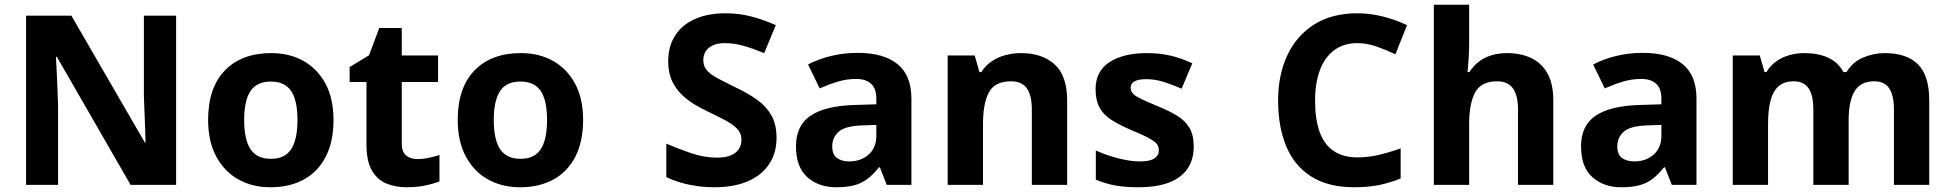

<svg xmlns="http://www.w3.org/2000/svg" viewBox="-20 -780 8234 810"><path d="M723 0H531L220 -540H216Q218 -506 219.5 -472Q221 -438 222.5 -404Q224 -370 225 -336V0H90V-714H281L591 -179H594Q593 -212 592 -245Q591 -278 589.5 -310.5Q588 -343 587 -376V-714H723Z M1387 -273.8Q1387 -183 1354.5 -119.5Q1322 -56 1262.3 -23Q1202.7 10 1120.6 10Q1045 10 985.7 -23.1Q926.4 -56.2 892.2 -119.8Q858 -183.4 858 -274Q858 -410 929 -483Q1000 -556 1124 -556Q1201.4 -556 1260.2 -523Q1319 -490 1353 -427.3Q1387 -364.5 1387 -273.8ZM1010 -273.8Q1010 -220 1021.5 -183.5Q1033 -147 1058 -128.5Q1083 -110 1123 -110Q1163 -110 1187.5 -128.5Q1212 -147 1223.5 -183.5Q1235 -220 1235 -273.6Q1235 -328 1223.5 -364Q1212 -400 1187 -418Q1162.1 -436 1122.3 -436Q1063 -436 1036.5 -395.5Q1010 -355 1010 -273.8Z M1740 -109Q1765 -109 1788 -114Q1811 -119 1834 -126V-15Q1810 -5 1774.5 2.5Q1739 10 1697 10Q1648 10 1609.5 -6Q1571 -22 1548.5 -61.5Q1526 -101 1526 -171V-434H1455V-497L1537 -547L1580 -662H1675V-546H1828V-434H1675V-171Q1675 -140 1693 -124.5Q1711 -109 1740 -109Z M2440 -273.8Q2440 -183 2407.5 -119.5Q2375 -56 2315.3 -23Q2255.7 10 2173.6 10Q2098 10 2038.7 -23.1Q1979.4 -56.2 1945.2 -119.8Q1911 -183.4 1911 -274Q1911 -410 1982 -483Q2053 -556 2177 -556Q2254.4 -556 2313.2 -523Q2372 -490 2406 -427.3Q2440 -364.5 2440 -273.8ZM2063 -273.8Q2063 -220 2074.5 -183.5Q2086 -147 2111 -128.5Q2136 -110 2176 -110Q2216 -110 2240.5 -128.5Q2265 -147 2276.5 -183.5Q2288 -220 2288 -273.6Q2288 -328 2276.5 -364Q2265 -400 2240 -418Q2215.1 -436 2175.3 -436Q2116 -436 2089.5 -395.5Q2063 -355 2063 -273.8Z M3256 -198Q3256 -135 3225 -88Q3194 -41 3135.5 -15.5Q3077 10 2993 10Q2956 10 2920.5 5Q2885 0 2852.5 -9.5Q2820 -19 2791 -33V-174Q2842 -152 2896.5 -133.5Q2951 -115 3005 -115Q3042 -115 3064.5 -125Q3087 -135 3097.5 -152Q3108 -169 3108 -191Q3108 -218 3089.5 -237Q3071 -256 3040 -272.5Q3009 -289 2969 -308Q2944 -320 2915 -336.5Q2886 -353 2859.5 -377.5Q2833 -402 2816 -437Q2799 -472 2799 -521Q2799 -585 2828.5 -630.5Q2858 -676 2912.5 -700Q2967 -724 3041 -724Q3097 -724 3147.5 -711Q3198 -698 3253 -674L3204 -556Q3155 -576 3116 -587Q3077 -598 3036 -598Q3008 -598 2988 -589Q2968 -580 2957.5 -564Q2947 -548 2947 -526Q2947 -501 2962 -483.5Q2977 -466 3007 -450Q3037 -434 3082 -412Q3137 -386 3175.5 -358Q3214 -330 3235 -292Q3256 -254 3256 -198Z M3598 -557Q3708 -557 3766.5 -509.5Q3825 -462 3825 -364V0H3721L3692 -74H3688Q3665 -45 3640.5 -26Q3616 -7 3584.5 1.5Q3553 10 3507 10Q3434 10 3386 -32.5Q3338 -75 3338 -163Q3338 -250 3399 -291.5Q3460 -333 3582 -337L3677 -340V-364Q3677 -407 3654.5 -427Q3632 -447 3592 -447Q3552 -447 3514 -435.5Q3476 -424 3438 -407L3389 -508Q3433 -531 3486.5 -544Q3540 -557 3598 -557ZM3619 -251Q3547 -249 3519 -225Q3491 -201 3491 -162Q3491 -128 3511 -113.5Q3531 -99 3563 -99Q3611 -99 3644 -127.5Q3677 -156 3677 -208V-253Z M4288 -556Q4376 -556 4429 -508.5Q4482 -461 4482 -356V0H4333V-319Q4333 -378 4312 -407.5Q4291 -437 4245 -437Q4177 -437 4152 -390.5Q4127 -344 4127 -257V0H3978V-546H4092L4112 -476H4120Q4138 -504 4164 -521.5Q4190 -539 4222 -547.5Q4254 -556 4288 -556Z M5016 -162Q5016 -107 4990 -68.5Q4964 -30 4912 -10Q4860 10 4783 10Q4726 10 4685 2.5Q4644 -5 4603 -22V-145Q4647 -125 4698 -112Q4749 -99 4788 -99Q4832 -99 4850.5 -112Q4869 -125 4869 -146Q4869 -160 4861.5 -171Q4854 -182 4829 -196Q4804 -210 4751 -232Q4700 -254 4667 -275.5Q4634 -297 4618 -327.5Q4602 -358 4602 -404Q4602 -480 4661 -518Q4720 -556 4818 -556Q4869 -556 4915 -546Q4961 -536 5010 -513L4965 -406Q4925 -423 4889 -434.5Q4853 -446 4816 -446Q4783 -446 4766.5 -437Q4750 -428 4750 -410Q4750 -397 4758.5 -386.5Q4767 -376 4791.5 -364Q4816 -352 4864 -332Q4911 -313 4945 -292.5Q4979 -272 4997.5 -241.5Q5016 -211 5016 -162Z M5707 -598Q5649 -598 5609 -568.5Q5569 -539 5548.5 -484.5Q5528 -430 5528 -355Q5528 -279 5546.5 -225.5Q5565 -172 5605 -144Q5645 -116 5707 -116Q5751 -116 5794.5 -126Q5838 -136 5889 -154V-27Q5842 -8 5796 1Q5750 10 5693 10Q5583 10 5511.5 -35.5Q5440 -81 5406 -163.5Q5372 -246 5372 -356Q5372 -464 5411 -547Q5450 -630 5524.5 -677Q5599 -724 5707 -724Q5760 -724 5813.5 -710.5Q5867 -697 5916 -674L5867 -551Q5827 -570 5786.5 -584Q5746 -598 5707 -598Z M6178 -605Q6178 -565 6175.5 -528Q6173 -491 6171 -476H6179Q6197 -504 6221 -521.5Q6245 -539 6274.5 -547.5Q6304 -556 6337 -556Q6396 -556 6440 -535Q6484 -514 6508.5 -470Q6533 -426 6533 -356V0H6384V-319Q6384 -378 6362.5 -407.5Q6341 -437 6296 -437Q6229 -437 6203.5 -390.5Q6178 -344 6178 -257V0H6029V-760H6178Z M6910 -557Q7020 -557 7078.5 -509.5Q7137 -462 7137 -364V0H7033L7004 -74H7000Q6977 -45 6952.5 -26Q6928 -7 6896.5 1.5Q6865 10 6819 10Q6746 10 6698 -32.5Q6650 -75 6650 -163Q6650 -250 6711 -291.5Q6772 -333 6894 -337L6989 -340V-364Q6989 -407 6966.5 -427Q6944 -447 6904 -447Q6864 -447 6826 -435.5Q6788 -424 6750 -407L6701 -508Q6745 -531 6798.5 -544Q6852 -557 6910 -557ZM6931 -251Q6859 -249 6831 -225Q6803 -201 6803 -162Q6803 -128 6823 -113.5Q6843 -99 6875 -99Q6923 -99 6956 -127.5Q6989 -156 6989 -208V-253Z M7931 -556Q8024 -556 8071.5 -508.5Q8119 -461 8119 -356V0H7970V-319.4Q7970 -377.7 7950 -407.4Q7930 -437 7887.8 -437Q7829 -437 7804 -395Q7779 -353 7779 -273.5V0H7630V-319.4Q7630 -377.7 7610 -407.4Q7590 -437 7547.5 -437Q7506.5 -437 7483 -416Q7459.5 -395.1 7449.2 -355Q7439 -315 7439 -256.8V0H7290V-546H7404L7424.2 -476H7432Q7449 -504 7474 -521.5Q7498.9 -539 7529.5 -547.5Q7560 -556 7591 -556Q7651 -556 7693 -536.5Q7735 -517 7757 -476H7770Q7795 -518 7839.5 -537Q7884 -556 7931 -556Z"/></svg>

Font: Noto Sans Cham
Style: Regular
Weight: 400
Designer: Monotype Design Team
Foundry: Monotype Imaging Inc.
Version: Version 2.002